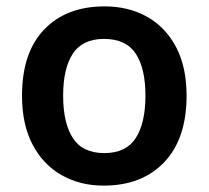

<svg xmlns="http://www.w3.org/2000/svg" viewBox="-20 -572 654 602"><path d="M565 -272Q565 -137 495 -63.5Q425 10 305 10Q231 10 173 -23Q115 -56 82 -119Q49 -182 49 -272Q49 -407 118.5 -479.5Q188 -552 308 -552Q383 -552 441 -519.5Q499 -487 532 -424.5Q565 -362 565 -272ZM178 -272Q178 -186 208.5 -139Q239 -92 307 -92Q375 -92 405.5 -139Q436 -186 436 -272Q436 -358 405.5 -404Q375 -450 306 -450Q239 -450 208.5 -404Q178 -358 178 -272Z"/></svg>

Font: Noto Sans Bassa Vah SemiBold
Style: Regular
Weight: 600
Designer: Monotype Design Team
Foundry: Monotype Imaging Inc.
Version: Version 2.002; ttfautohint (v1.8.4.7-5d5b)